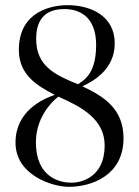

<svg xmlns="http://www.w3.org/2000/svg" viewBox="-20 -709 538 743"><path d="M458 -174C458 -289 381 -336 299 -375C342 -395 424 -441 424 -541C424 -648 331 -689 241 -689C186 -689 53 -669 53 -516C53 -422 119 -379 192 -342C146 -326 40 -280 40 -157C40 -32 181 14 247 14C331 14 458 -28 458 -174ZM119 -159C119 -251 177 -314 206 -335C296 -295 385 -248 385 -146C385 -24 296 -2 257 -2C218 -2 119 -17 119 -159ZM352 -535C352 -432 313 -403 282 -383C192 -419 120 -454 120 -558C120 -604 132 -674 229 -674C287 -674 352 -645 352 -535Z"/></svg>

Font: Open Baskerville 0.0.53
Style: Normal
Weight: 400
Designer: Isaac Moore, James Puckett, Rob Mientjes
Foundry: The Open Baskerville Project
Version: 0.0.53 (g939f078)